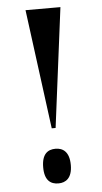

<svg xmlns="http://www.w3.org/2000/svg" viewBox="-52 -748 421 789"><g transform="rotate(-5 158.0 -353.5)"><path d="M149 -221H165L228 -714H84ZM157 7C187 7 214 -10 214 -64C214 -119 187 -136 157 -136C125 -136 100 -119 100 -64C100 -10 125 7 157 7Z"/></g></svg>

Font: Noto Serif Display ExtraCondensed
Style: Bold
Weight: 700
Width: 2
Designer: Monotype Design Team
Foundry: Monotype Imaging Inc.
Version: Version 2.009